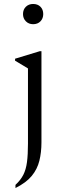

<svg xmlns="http://www.w3.org/2000/svg" viewBox="-20 -718 339 968"><path d="M147 -596Q125 -596 110.5 -610.5Q96 -625 96 -647Q96 -670 110.5 -684Q125 -698 147 -698Q170 -698 184 -684Q198 -670 198 -647Q198 -625 184 -610.5Q170 -596 147 -596ZM58 230V214Q84 190 97.5 163.5Q111 137 116 99.5Q121 62 121 6V-373L56 -412V-422L181 -460H189V0Q189 50 178.5 92.5Q168 135 140 169Q112 203 58 230Z"/></svg>

Font: Spectral Light
Style: Regular
Weight: 300
Designer: Jean-Baptiste Levee
Foundry: Production Type
Version: Version 2.001